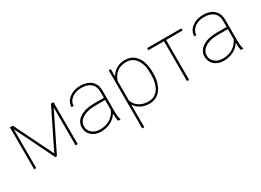

<svg xmlns="http://www.w3.org/2000/svg" viewBox="-25 -1214 2844 2093"><g transform="rotate(-30 1396.5 -167.5)"><path d="M124.5 -528.3C124.5 -528.3 88.4 -528.3 88.4 -528.3C88.4 -528.3 88.4 0 88.4 0C88.4 0 114.7 0 114.7 0C114.7 0 114.7 -489.3 114.7 -489.3C114.7 -489.3 354.5 0 354.5 0C354.5 0 375 0 375 0C375 0 609.9 -477.5 609.9 -477.5C609.9 -477.5 609.9 0 609.9 0C609.9 0 636.7 0 636.7 0C636.7 0 636.7 -528.3 636.7 -528.3C636.7 -528.3 605 -528.3 605 -528.3C605 -528.3 364.7 -40 364.7 -40C364.7 -40 124.5 -528.3 124.5 -528.3Z M1176.3 0C1176.3 0 1176.3 -4.4 1176.3 -4.4C1176.3 -4.4 1176.3 -4.4 1176.3 -4.4C1167 -25.4 1162.6 -64.5 1162.6 -122.6C1162.6 -122.6 1162.6 -375 1162.6 -375C1162.6 -375 1162.6 -375 1162.6 -375C1161.6 -426.8 1144.5 -466.8 1110.8 -495.6C1077.1 -523.9 1032.2 -538.1 975.1 -538.1C975.1 -538.1 975.1 -538.1 975.1 -538.1C920.4 -538.1 874 -522.9 836.4 -493.2C798.8 -463.4 779.8 -426.8 779.8 -383.8C779.8 -383.8 806.2 -382.8 806.2 -382.8C806.2 -382.8 806.2 -382.8 806.2 -382.8C806.2 -419.4 822.3 -449.7 854.5 -474.6C886.7 -499.5 926.8 -511.7 975.1 -511.7C975.1 -511.7 975.1 -511.7 975.1 -511.7C1026.9 -511.7 1066.9 -499.5 1094.7 -475.1C1122.6 -450.7 1136.2 -416.5 1136.2 -372.1C1136.2 -372.1 1136.2 -294.9 1136.2 -294.9C1136.2 -294.9 1005.9 -294.9 1005.9 -294.9C1005.9 -294.9 1005.9 -294.9 1005.9 -294.9C933.1 -294.4 875 -279.3 831.5 -250.5C787.6 -221.2 765.6 -182.1 765.6 -133.8C765.6 -133.8 765.6 -133.8 765.6 -133.8C765.6 -91.3 780.8 -56.6 810.5 -30.3C840.3 -3.4 879.4 9.8 928.2 9.8C928.2 9.8 928.2 9.8 928.2 9.8C973.6 9.8 1014.6 0.5 1050.8 -18.1C1086.9 -36.6 1115.2 -63 1136.2 -96.7C1136.2 -96.7 1136.2 -96.7 1136.2 -96.7C1136.2 -54.7 1139.6 -22.5 1146 0C1146 0 1176.3 0 1176.3 0ZM928.2 -16.1C888.7 -16.1 856.4 -27.3 830.6 -49.8C804.7 -72.3 792 -99.6 792 -131.8C792 -131.8 792 -131.8 792 -131.8C792 -168.5 808.1 -198.7 840.8 -223.1C840.8 -223.1 840.8 -223.1 840.8 -223.1C880.9 -252.9 938.5 -268.1 1014.2 -268.1C1014.2 -268.1 1136.2 -268.1 1136.2 -268.1C1136.2 -268.1 1136.2 -142.6 1136.2 -142.6C1136.2 -142.6 1136.2 -142.6 1136.2 -142.6C1118.2 -102.5 1091.8 -71.3 1056.2 -49.3C1020.5 -27.3 977.5 -16.1 928.2 -16.1C928.2 -16.1 928.2 -16.1 928.2 -16.1Z M1736.3 -267.6C1736.3 -267.6 1736.3 -267.6 1736.3 -267.6C1736.3 -353 1718.8 -419.9 1683.1 -467.3C1647.5 -514.6 1599.1 -538.1 1537.1 -538.1C1537.1 -538.1 1537.1 -538.1 1537.1 -538.1C1497.6 -538.1 1462.4 -529.3 1431.6 -511.2C1400.9 -493.2 1376 -467.8 1357.9 -434.1C1357.9 -434.1 1357.9 -528.3 1357.9 -528.3C1357.9 -528.3 1331.5 -528.3 1331.5 -528.3C1331.5 -528.3 1331.5 203.1 1331.5 203.1C1331.5 203.1 1357.9 203.1 1357.9 203.1C1357.9 203.1 1357.9 -82 1357.9 -82C1357.9 -82 1357.9 -82 1357.9 -82C1375.5 -53.2 1399.9 -30.8 1431.2 -14.6C1462.4 1.5 1498 9.8 1538.1 9.8C1538.1 9.8 1538.1 9.8 1538.1 9.8C1599.1 9.8 1647.5 -14.6 1683.1 -63C1718.8 -111.3 1736.3 -176.8 1736.3 -259.3C1736.3 -259.3 1736.3 -267.6 1736.3 -267.6ZM1709.5 -269.5C1709.5 -187 1694.3 -124 1664.6 -81.1C1634.8 -38.1 1592.8 -16.6 1538.6 -16.6C1538.6 -16.6 1538.6 -16.6 1538.6 -16.6C1494.1 -16.6 1456.1 -26.9 1425.3 -46.9C1394 -66.9 1371.6 -94.7 1357.9 -131.3C1357.9 -131.3 1357.9 -378.4 1357.9 -378.4C1357.9 -378.4 1357.9 -378.4 1357.9 -378.4C1371.6 -421.4 1394 -454.6 1424.8 -477.5C1455.6 -500.5 1493.2 -511.7 1537.6 -511.7C1537.6 -511.7 1537.6 -511.7 1537.6 -511.7C1591.8 -511.7 1634.3 -490.2 1664.6 -447.8C1694.3 -404.8 1709.5 -345.2 1709.5 -269.5C1709.5 -269.5 1709.5 -269.5 1709.5 -269.5Z M2246.1 -528.3C2246.1 -528.3 1815.4 -528.3 1815.4 -528.3C1815.4 -528.3 1815.4 -501.5 1815.4 -501.5C1815.4 -501.5 2012.2 -501.5 2012.2 -501.5C2012.2 -501.5 2012.2 0 2012.2 0C2012.2 0 2038.6 0 2038.6 0C2038.6 0 2038.6 -501.5 2038.6 -501.5C2038.6 -501.5 2246.1 -501.5 2246.1 -501.5C2246.1 -501.5 2246.1 -528.3 2246.1 -528.3Z M2721.2 0C2721.2 0 2721.2 -4.4 2721.2 -4.4C2721.2 -4.4 2721.2 -4.4 2721.2 -4.4C2711.9 -25.4 2707.5 -64.5 2707.5 -122.6C2707.5 -122.6 2707.5 -375 2707.5 -375C2707.5 -375 2707.5 -375 2707.5 -375C2706.5 -426.8 2689.5 -466.8 2655.8 -495.6C2622.1 -523.9 2577.1 -538.1 2520 -538.1C2520 -538.1 2520 -538.1 2520 -538.1C2465.3 -538.1 2418.9 -522.9 2381.3 -493.2C2343.8 -463.4 2324.7 -426.8 2324.7 -383.8C2324.7 -383.8 2351.1 -382.8 2351.1 -382.8C2351.1 -382.8 2351.1 -382.8 2351.1 -382.8C2351.1 -419.4 2367.2 -449.7 2399.4 -474.6C2431.6 -499.5 2471.7 -511.7 2520 -511.7C2520 -511.7 2520 -511.7 2520 -511.7C2571.8 -511.7 2611.8 -499.5 2639.6 -475.1C2667.5 -450.7 2681.2 -416.5 2681.2 -372.1C2681.2 -372.1 2681.2 -294.9 2681.2 -294.9C2681.2 -294.9 2550.8 -294.9 2550.8 -294.9C2550.8 -294.9 2550.8 -294.9 2550.8 -294.9C2478 -294.4 2419.9 -279.3 2376.5 -250.5C2332.5 -221.2 2310.5 -182.1 2310.5 -133.8C2310.5 -133.8 2310.5 -133.8 2310.5 -133.8C2310.5 -91.3 2325.7 -56.6 2355.5 -30.3C2385.3 -3.4 2424.3 9.8 2473.1 9.8C2473.1 9.8 2473.1 9.8 2473.1 9.8C2518.6 9.8 2559.6 0.5 2595.7 -18.1C2631.8 -36.6 2660.2 -63 2681.2 -96.7C2681.2 -96.7 2681.2 -96.7 2681.2 -96.7C2681.2 -54.7 2684.6 -22.5 2690.9 0C2690.9 0 2721.2 0 2721.2 0ZM2473.1 -16.1C2433.6 -16.1 2401.4 -27.3 2375.5 -49.8C2349.6 -72.3 2336.9 -99.6 2336.9 -131.8C2336.9 -131.8 2336.9 -131.8 2336.9 -131.8C2336.9 -168.5 2353 -198.7 2385.7 -223.1C2385.7 -223.1 2385.7 -223.1 2385.7 -223.1C2425.8 -252.9 2483.4 -268.1 2559.1 -268.1C2559.1 -268.1 2681.2 -268.1 2681.2 -268.1C2681.2 -268.1 2681.2 -142.6 2681.2 -142.6C2681.2 -142.6 2681.2 -142.6 2681.2 -142.6C2663.1 -102.5 2636.7 -71.3 2601.1 -49.3C2565.4 -27.3 2522.5 -16.1 2473.1 -16.1C2473.1 -16.1 2473.1 -16.1 2473.1 -16.1Z"/></g></svg>

Font: WOX
Style: Regular
Weight: 500
Designer: Google
Foundry: ""
Version: ""